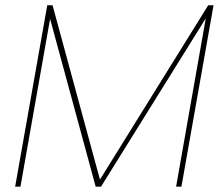

<svg xmlns="http://www.w3.org/2000/svg" viewBox="-20 -704 837 724"><path d="M37.1 0 158.2 -684.1H178.2L356.9 -26.9L765.1 -684.1H785.2L664.1 0H644L755.9 -634.8L360.8 0H340.8L168.9 -632.8L57.1 0Z"/></svg>

Font: SVN-Poppins Thin
Style: Italic
Weight: 100
Italic angle: -10°
Designer: Ninad Kale (Devanagari), Jonny Pinhorn (Latin)
Foundry: Indian Type Foundry
Version: Version 3.002 2017